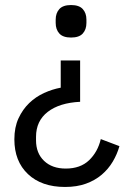

<svg xmlns="http://www.w3.org/2000/svg" viewBox="-20 -548 507 762"><path d="M238 194Q145 194 91 143Q37 92 37 5Q37 -43 53.5 -78.5Q70 -114 96 -139Q122 -164 155 -179Q188 -194 221 -200V-308H298V-144Q216 -140 169.5 -104Q123 -68 123 -5V9Q123 60 155 90.5Q187 121 241 121Q299 121 333.5 88Q368 55 380 4L454 32Q445 64 427.5 93.5Q410 123 383.5 145.5Q357 168 321 181Q285 194 238 194ZM262 -399Q230 -399 215.5 -415Q201 -431 201 -457V-470Q201 -496 215.5 -512Q230 -528 262 -528Q294 -528 308.5 -512Q323 -496 323 -470V-457Q323 -431 308.5 -415Q294 -399 262 -399Z"/></svg>

Font: IBM Plex Sans Thai
Style: Regular
Weight: 400
Designer: Mike Abbink, Paul van der Laan, Pieter van Rosmalen, Ben Mitchell, Mark Frömberg
Foundry: Bold Monday
Version: Version 1.2